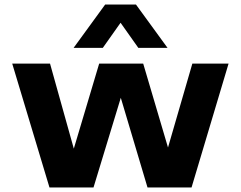

<svg xmlns="http://www.w3.org/2000/svg" viewBox="-20 -828 1064 848"><path d="M198.5 0 34 -547H201L306 -171.5L418 -547H612.5L722 -176.5L829.5 -547H989.5L826 0H631.5L513.5 -396L393 0ZM305 -616.5 444.5 -808H580.5L720 -616.5H591L512.5 -727.5L434 -616.5Z"/></svg>

Font: Encode Sans Exp
Style: Bold
Weight: 700
Width: 7
Designer: Multiple Designers
Foundry: Impallari Type
Version: Version 3.002; ttfautohint (v1.8.3) -l 8 -r 50 -G 200 -x 14 